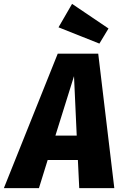

<svg xmlns="http://www.w3.org/2000/svg" viewBox="-74 -971 632 991"><path d="M328 -145H172L127 0H-54L224 -694H433L516 0H335ZM322 -271 308 -578 212 -271ZM486 -824 439 -746 228 -830 298 -951Z"/></svg>

Font: Fira Sans Condensed ExtraBold
Style: Italic
Weight: 800
Width: 3
Italic angle: -8°
Designer: bBox Type GmbH & Carrois Corporate GbR & Edenspiekermann AG
Foundry: bBox Type GmbH & Carrois Corporate GbR & Edenspiekermann AG
Version: Version 4.301